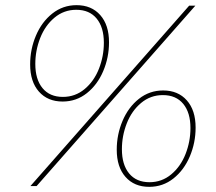

<svg xmlns="http://www.w3.org/2000/svg" viewBox="-20 -722 840 745"><path d="M97 -472Q97 -531 119.5 -584Q142 -637 183 -669.5Q224 -702 277 -702Q335 -702 369 -663.5Q403 -625 403 -558Q403 -499 380.5 -446Q358 -393 317 -360.5Q276 -328 223 -328Q165 -328 131 -366.5Q97 -405 97 -472ZM714 -700H738L122 0H98ZM383 -556Q383 -616 355 -650Q327 -684 276 -684Q228 -684 191.5 -653.5Q155 -623 136 -574.5Q117 -526 117 -474Q117 -414 145 -380Q173 -346 224 -346Q272 -346 308.5 -376.5Q345 -407 364 -455.5Q383 -504 383 -556ZM433 -141Q433 -200 455.5 -253Q478 -306 519 -338.5Q560 -371 613 -371Q671 -371 705 -332.5Q739 -294 739 -227Q739 -168 716.5 -115Q694 -62 653 -29.5Q612 3 559 3Q501 3 467 -35.5Q433 -74 433 -141ZM719 -225Q719 -285 691 -319Q663 -353 612 -353Q564 -353 527.5 -322.5Q491 -292 472 -243.5Q453 -195 453 -143Q453 -83 481 -49Q509 -15 560 -15Q608 -15 644.5 -45.5Q681 -76 700 -124.5Q719 -173 719 -225Z"/></svg>

Font: Montserrat Alternates Thin
Style: Italic
Weight: 250
Italic angle: -11.3°
Designer: Julieta Ulanovsky
Foundry: Julieta Ulanovsky
Version: Version 7.200